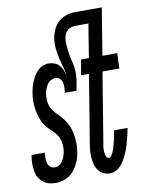

<svg xmlns="http://www.w3.org/2000/svg" viewBox="-84 -796 668 865"><g transform="rotate(-10 250.0 -363.5)"><path d="M102 8Q85 8 70 4Q55 0 43 -10Q31 -20 23.5 -33.5Q16 -47 13.5 -63Q11 -79 11 -95Q11 -111 14 -128L15 -135H76L75 -131Q74 -120 74 -108.5Q74 -97 77 -86.5Q80 -76 89 -69Q98 -62 109 -62Q120 -62 129.5 -68Q139 -74 145 -83.5Q151 -93 154.5 -103Q158 -113 160 -124Q163 -140 161.5 -156.5Q160 -173 154 -187.5Q148 -202 137.5 -213Q127 -224 116 -234.5Q105 -245 96 -257.5Q87 -270 81.5 -283.5Q76 -297 72 -312Q68 -327 66 -343.5Q64 -360 64.5 -377Q65 -394 68 -410Q70 -423 73.5 -436Q77 -449 82.5 -461.5Q88 -474 95 -486Q102 -498 112 -507.5Q122 -517 135 -522.5Q148 -528 161 -528Q175 -528 188.5 -523Q202 -518 211 -507.5Q220 -497 225 -483.5Q230 -470 231 -456Q231 -480 224 -501.5Q217 -523 212.5 -545Q208 -567 205.5 -590.5Q203 -614 207 -638Q211 -658 220 -677Q229 -696 246 -710Q263 -724 283 -729.5Q303 -735 323 -735H411L401 -674H313Q303 -674 293 -671.5Q283 -669 275 -662.5Q267 -656 262.5 -646.5Q258 -637 257 -628Q254 -609 256 -592Q258 -575 260 -558Q262 -541 266.5 -524.5Q271 -508 273.5 -491Q276 -474 275 -456Q274 -438 271 -420L265 -385H211Q213 -397 213.5 -408.5Q214 -420 211.5 -431Q209 -442 201 -450Q193 -458 181 -458Q171 -458 160.5 -452.5Q150 -447 143.5 -437.5Q137 -428 133 -417.5Q129 -407 127 -397Q125 -380 126 -364Q127 -348 133.5 -333.5Q140 -319 150 -308Q160 -297 170.5 -286.5Q181 -276 190 -263.5Q199 -251 205.5 -237.5Q212 -224 216 -208.5Q220 -193 221.5 -177Q223 -161 223 -144.5Q223 -128 220 -112Q217 -90 207.5 -68Q198 -46 183.5 -28.5Q169 -11 146.5 -1.5Q124 8 102 8ZM349 8Q333 8 319 1Q305 -6 296 -18.5Q287 -31 283 -46.5Q279 -62 278 -78Q277 -94 278.5 -110.5Q280 -127 283 -144L333 -450H297L309 -520H345L380 -735H442L407 -520H475L472 -450H395L343 -133Q342 -126 340.5 -119Q339 -112 339 -105.5Q339 -99 339.5 -92Q340 -85 341.5 -79Q343 -73 346.5 -67.5Q350 -62 357 -62Q363 -62 367 -68Q371 -74 374 -79.5Q377 -85 379 -91Q381 -97 383 -103Q385 -109 386.5 -115Q388 -121 389.5 -127Q391 -133 392.5 -138.5Q394 -144 395 -150Q396 -156 397 -162Q398 -168 399 -174L400 -180H462L460 -171Q458 -158 454.5 -144.5Q451 -131 447.5 -117.5Q444 -104 439.5 -91Q435 -78 429 -65Q423 -52 416 -39.5Q409 -27 399.5 -16.5Q390 -6 376.5 1Q363 8 349 8Z"/></g></svg>

Font: Iosevka Term Curly Oblique
Style: Regular
Weight: 400
Italic angle: -9°
Designer: Belleve Invis
Foundry: Belleve Invis
Version: Version 32.3.0